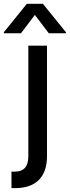

<svg xmlns="http://www.w3.org/2000/svg" viewBox="-76 -786 367 1011"><path d="M73.2 36.6C73.2 88.8 51.8 117.9 1.1 117.9C-2.1 117.9 -5 117.9 -7.5 117.9C-9.9 117.5 -12.4 117.5 -15.6 117.5V204.2C-12.1 204.5 -8.9 204.5 -5.7 204.5C-2.5 204.5 1.1 204.5 4.6 204.5C117.2 204.5 171.5 141 171.5 36.9V-545.5H73.2ZM271.3 -610.8V-616.1L149.9 -766H65.3L-55.8 -616.1V-610.8H34.4L107.6 -707.4L181.1 -610.8Z"/></svg>

Font: Inter 465
Style: Regular
Weight: 400
Designer: Rasmus Andersson
Foundry: rsms
Version: Version 3.019;Glyphs 3.1.2 (3151)